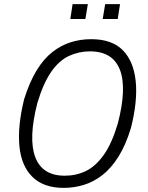

<svg xmlns="http://www.w3.org/2000/svg" viewBox="-20 -903 717 931"><path d="M289 8Q191 8 137 -45.5Q83 -99 74 -195.5Q65 -292 97 -422Q123 -505 157.5 -561.5Q192 -618 234.5 -651Q277 -684 324 -698.5Q371 -713 422 -713Q523 -713 575.5 -659.5Q628 -606 638 -509.5Q648 -413 615 -283Q590 -200 554.5 -143.5Q519 -87 476.5 -54Q434 -21 386.5 -6.5Q339 8 289 8ZM294 -51Q349 -51 396 -73.5Q443 -96 482.5 -151Q522 -206 551 -303Q596 -475 561.5 -564.5Q527 -654 416 -654Q363 -654 315 -632Q267 -610 228.5 -555Q190 -500 161 -403Q117 -231 151 -141Q185 -51 294 -51ZM478 -811 490 -883H562L551 -811ZM321 -811 332 -883H406L394 -811Z"/></svg>

Font: Nunito Sans 7pt Condensed Light
Style: Italic
Weight: 300
Width: 3
Italic angle: -9°
Designer: Vernon Adams
Foundry: Vernon Adams
Version: Version 3.101;gftools[0.9.27]